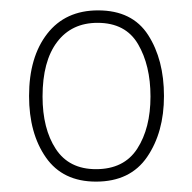

<svg xmlns="http://www.w3.org/2000/svg" viewBox="-20 -745 370 370"><path d="M296 -560Q296 -490 263.5 -442.5Q231 -395 165 -395Q101 -395 68.5 -441.5Q36 -488 36 -560Q36 -635 71 -680Q106 -725 169 -725Q235 -725 265.5 -677.5Q296 -630 296 -560ZM62 -559Q62 -497 87.5 -458Q113 -419 165 -419Q219 -419 244.5 -458.5Q270 -498 270 -559Q270 -619 246 -660Q222 -701 168 -701Q118 -701 90 -664Q62 -627 62 -559Z"/></svg>

Font: Noto Sans Telugu SemiCondensed Thin
Style: Regular
Weight: 100
Width: 4
Designer: Jelle Bosma - Monotype Design Team
Foundry: Monotype Imaging Inc.
Version: Version 2.005; ttfautohint (v1.8.4.7-5d5b)